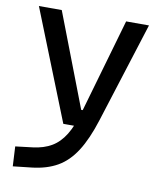

<svg xmlns="http://www.w3.org/2000/svg" viewBox="-84 -586 754 889"><g transform="rotate(10 293.0 -142.0)"><path d="M36.6 234.4 31.7 141.6 112.8 131.8Q164.1 125.5 200.4 104Q236.8 82.5 262.7 40.3Q288.6 -2 308.1 -70.3L437 -517.6H544.4L395 -45.9Q365.7 46.9 329.3 103.5Q293 160.2 243.4 188.5Q193.8 216.8 124.5 224.6ZM232.9 0 26.9 -517.6H134.3L303.2 -78.1H318.8V0Z"/></g></svg>

Font: Cascadia Mono PL
Style: Regular
Weight: 400
Monospace: yes
Designer: Aaron Bell
Foundry: Saja Typeworks
Version: Version 2102.003